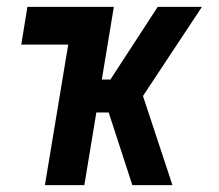

<svg xmlns="http://www.w3.org/2000/svg" viewBox="-20 -540 640 560"><path d="M366 0 297 -212H261L226 0H111L179 -410H42L60 -520H312L277 -308H302L440 -520H569L397 -260L483 0Z"/></svg>

Font: Iosevka Extrabold Extended
Style: Italic
Weight: 800
Width: 7
Italic angle: -9°
Monospace: yes
Designer: Belleve Invis
Foundry: Belleve Invis
Version: Version 32.5.0; ttfautohint (v1.8.4)